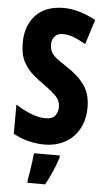

<svg xmlns="http://www.w3.org/2000/svg" viewBox="-62 -763 561 1023"><g transform="rotate(5 218.5 -251.5)"><path d="M409 -208Q409 -141 382 -92Q355 -43 307 -16.5Q259 10 196 10Q157 10 114.5 0Q72 -10 30 -33V-189Q71 -163 112.5 -146.5Q154 -130 192 -130Q227 -130 242 -149.5Q257 -169 257 -196Q257 -227 236.5 -250Q216 -273 168 -307Q138 -328 107.5 -354Q77 -380 56 -418.5Q35 -457 35 -517Q34 -610 86.5 -667Q139 -724 238 -724Q277 -724 319 -712Q361 -700 409 -675L367 -542Q327 -565 299 -575Q271 -585 244 -585Q216 -585 201 -568Q186 -551 186 -525Q186 -502 194 -486Q202 -470 221.5 -454Q241 -438 277 -415Q341 -374 375 -326.5Q409 -279 409 -208ZM284 72Q272 110 255.5 148Q239 186 220 221H125V208Q128 190 132.5 163.5Q137 137 140.5 109.5Q144 82 146 61H284Z"/></g></svg>

Font: Noto Sans Sinhala ExtraCondensed ExtraBold
Style: Regular
Weight: 800
Width: 2
Designer: Jelle Bosma - Monotype Design Team
Foundry: Monotype Imaging Inc.
Version: Version 2.006; ttfautohint (v1.8.4.7-5d5b)